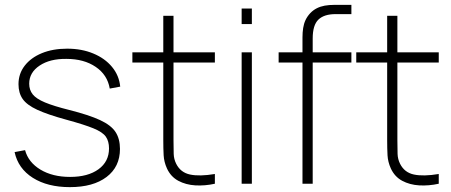

<svg xmlns="http://www.w3.org/2000/svg" viewBox="-20 -755 1853 789"><path d="M267 14Q175.5 14 115 -24.2Q54.5 -62.5 40 -130L83 -138Q96.5 -88 146.2 -58Q196 -28 268 -28Q341.5 -28 384.8 -59.5Q428 -91 428 -145Q428 -174.5 415 -193.2Q402 -212 364.2 -227.5Q326.5 -243 253 -263Q176 -284 133.2 -303.8Q90.5 -323.5 73.2 -348.2Q56 -373 56 -409Q56 -452 81.5 -485Q107 -518 152 -536.5Q197 -555 256 -555Q315.5 -555 363.2 -535.2Q411 -515.5 440.2 -480.2Q469.5 -445 474 -399L431 -391Q421.5 -447.5 373.2 -480.2Q325 -513 253 -513Q185.5 -514 142.8 -485.5Q100 -457 100 -411Q100 -385.5 114.5 -367.2Q129 -349 165 -334Q201 -319 265 -303Q346 -282.5 391.2 -261.5Q436.5 -240.5 454.8 -212.5Q473 -184.5 473 -143Q473 -69.5 418 -27.8Q363 14 267 14Z M863 -40V0Q822.5 9 783 6.8Q743.5 4.5 712.5 -12.2Q681.5 -29 666 -63Q654 -89.5 652.5 -116.8Q651 -144 651 -179V-690H693V-179Q693 -144 693.8 -122.5Q694.5 -101 704 -82Q722 -46 761 -37.8Q800 -29.5 863 -40ZM863 -498H524V-540H863Z M1015 -656H973V-720H1015ZM1015 0H973V-540H1015Z M1265 0H1223V-601Q1223 -622 1225.8 -639.8Q1228.5 -657.5 1235.5 -672.5Q1242.5 -687.5 1255 -701Q1267 -713.5 1281.8 -721Q1296.5 -728.5 1314.5 -731.8Q1332.5 -735 1354 -735H1424V-697H1359Q1312 -697 1288.5 -674.5Q1265 -652 1265 -597ZM1424 -498H1125V-540H1424Z M1783 -40V0Q1742.5 9 1703 6.8Q1663.5 4.5 1632.5 -12.2Q1601.5 -29 1586 -63Q1574 -89.5 1572.5 -116.8Q1571 -144 1571 -179V-690H1613V-179Q1613 -144 1613.8 -122.5Q1614.5 -101 1624 -82Q1642 -46 1681 -37.8Q1720 -29.5 1783 -40ZM1783 -498H1444V-540H1783Z"/></svg>

Font: Manrope Variable Light
Style: Regular
Weight: 200
Designer: Mikhail Sharanda
Foundry: Mikhail Sharanda
Version: Version 4.505